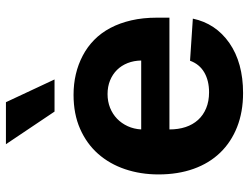

<svg xmlns="http://www.w3.org/2000/svg" viewBox="-115 -702 828 638"><g transform="rotate(-90 299.0 -383.0)"><path d="M302.9 -552.6Q375 -552.6 433.2 -522Q462.4 -506.7 485.6 -483.8Q508.9 -460.9 525.2 -430Q541.5 -399.1 550.4 -360.6Q559.3 -322.1 559.3 -275.6V-234H187.9V-233.7Q187.9 -204.5 195.8 -180.4Q203.8 -156.2 219.6 -138.8Q235.4 -121.4 258.5 -111.9Q281.6 -102.3 311.4 -102.3Q350.1 -102.3 377.5 -118.3Q404.8 -134.2 416.2 -165.5L556.1 -156.2Q540.1 -80.3 475.1 -34.8Q409.4 10.7 308.9 10.7Q246.1 10.7 196 -9.1Q146 -28.8 110.8 -65.2Q75.6 -101.6 57 -153.6Q38.4 -205.6 38.4 -270.2Q38.4 -329.9 55.8 -381.4Q73.2 -432.9 106.9 -471.1Q140.6 -509.2 190 -530.9Q239.3 -552.6 302.9 -552.6ZM416.9 -327.8Q416.5 -352.3 408.4 -372.9Q400.2 -393.5 385.7 -408.2Q371.1 -422.9 350.7 -431.3Q330.3 -439.6 305.4 -439.6Q280.9 -439.6 259.9 -431.3Q239 -422.9 223.5 -408Q208.1 -393.1 198.7 -372.7Q189.3 -352.3 187.9 -327.8ZM138.8 -777.3H278.4L354 -615.8H247.2Z"/></g></svg>

Font: Inter P
Style: Bold
Weight: 700
Designer: Rasmus Andersson
Foundry: rsms
Version: Version 3.018;git-588b23468